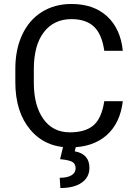

<svg xmlns="http://www.w3.org/2000/svg" viewBox="-20 -741 691 978"><path d="M605.5 -225.6Q592.3 -112.8 522.2 -51.5Q452.1 9.8 335.9 9.8Q210 9.8 134 -80.6Q58.1 -170.9 58.1 -322.3V-390.6Q58.1 -489.7 93.5 -564.9Q128.9 -640.1 193.8 -680.4Q258.8 -720.7 344.2 -720.7Q457.5 -720.7 525.9 -657.5Q594.2 -594.2 605.5 -482.4H511.2Q499 -567.4 458.3 -605.5Q417.5 -643.6 344.2 -643.6Q254.4 -643.6 203.4 -577.1Q152.3 -510.7 152.3 -388.2V-319.3Q152.3 -203.6 200.7 -135.3Q249 -66.9 335.9 -66.9Q414.1 -66.9 455.8 -102.3Q497.6 -137.7 511.2 -225.6ZM366.7 4.4 360.8 29.8Q435.5 43 435.5 114.3Q435.5 161.6 396.5 189.2Q357.4 216.8 287.6 216.8L284.2 164.6Q322.8 164.6 344 151.9Q365.2 139.2 365.2 116.2Q365.2 94.7 349.6 84.5Q334 74.2 286.1 69.8L301.8 4.4Z"/></svg>

Font: TypoPRO Roboto
Style: Regular
Weight: 400
Designer: Google
Version: Version 2.136; 2016